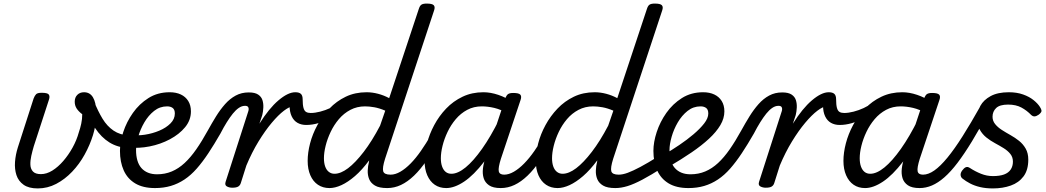

<svg xmlns="http://www.w3.org/2000/svg" viewBox="-20 -1035 5852 1074"><path d="M191 19Q141 19 112 -1.5Q83 -22 72 -55.5Q61 -89 64 -129.5Q67 -170 80 -211L168 -484Q174 -500 182 -508Q190 -516 213 -516Q246 -516 253 -506Q260 -496 254 -478L169 -217Q161 -190 155 -163Q149 -136 150 -113Q151 -90 164.5 -75.5Q178 -61 209 -61Q241 -61 273 -81Q305 -101 334 -134.5Q363 -168 386 -209.5Q409 -251 421 -295Q429 -318 434.5 -343.5Q440 -369 440 -396Q419 -412 408.5 -428.5Q398 -445 398 -466Q398 -490 412.5 -504.5Q427 -519 450 -519Q483 -519 500 -490.5Q517 -462 518 -413Q519 -392 517.5 -370Q516 -348 511.5 -325Q507 -302 500 -279Q483 -224 453.5 -170.5Q424 -117 383.5 -74.5Q343 -32 294.5 -6.5Q246 19 191 19Z M698 -207Q638 -210 592.5 -238Q547 -266 512 -318.5Q477 -371 449 -447Q442 -467 454 -478.5Q466 -490 482.5 -488.5Q499 -487 506 -468Q528 -413 553.5 -371Q579 -329 615 -304.5Q651 -280 702 -277Q712 -276 717 -265Q722 -254 721.5 -240Q721 -226 715 -216Q709 -206 698 -207Z M711 -281Q748 -275 790.5 -281.5Q833 -288 871 -304Q909 -320 933.5 -344.5Q958 -369 958 -400Q958 -422 946 -431Q934 -440 915 -440Q874 -440 842 -414.5Q810 -389 787.5 -350.5Q765 -312 753 -270Q741 -228 741 -196Q741 -163 748.5 -137.5Q756 -112 771 -95Q786 -78 808 -69Q830 -60 859 -60Q873 -60 878.5 -48.5Q884 -37 882 -21.5Q880 -6 871 5.5Q862 17 847 17Q780 17 736.5 -9Q693 -35 672 -82Q651 -129 651 -191Q651 -240 669.5 -296.5Q688 -353 723.5 -403.5Q759 -454 810.5 -486.5Q862 -519 929 -519Q965 -519 991.5 -506.5Q1018 -494 1033 -470Q1048 -446 1048 -412Q1048 -363 1015.5 -323.5Q983 -284 930.5 -256Q878 -228 817 -216Q756 -204 699 -210Z M847 17Q828 17 820.5 5.5Q813 -6 815 -21.5Q817 -37 828 -48.5Q839 -60 858 -60Q903 -60 941 -76Q979 -92 1012.5 -123Q1046 -154 1078 -200Q1110 -246 1143 -306Q1165 -346 1188.5 -384Q1212 -422 1239 -452.5Q1266 -483 1298.5 -500.5Q1331 -518 1371 -518Q1381 -518 1384 -506.5Q1387 -495 1384 -480.5Q1381 -466 1372.5 -454.5Q1364 -443 1350 -443Q1333 -443 1316 -431.5Q1299 -420 1282.5 -399.5Q1266 -379 1248.5 -351Q1231 -323 1213 -288Q1178 -227 1145.5 -178Q1113 -129 1080.5 -92Q1048 -55 1012 -31Q976 -7 935.5 5Q895 17 847 17Z M1279 15Q1263 15 1249.5 8Q1236 1 1242 -18L1369 -413Q1373 -426 1369 -434.5Q1365 -443 1352 -443Q1339 -443 1334 -454.5Q1329 -466 1331.5 -480.5Q1334 -495 1344 -506.5Q1354 -518 1372 -518Q1406 -518 1424 -506Q1442 -494 1448 -475Q1454 -456 1453 -433.5Q1452 -411 1447 -391L1431 -343Q1458 -386 1484.5 -418.5Q1511 -451 1537.5 -473.5Q1564 -496 1587.5 -507.5Q1611 -519 1632 -519Q1651 -519 1658 -507Q1665 -495 1662.5 -479Q1660 -463 1648.5 -451Q1637 -439 1617 -439Q1599 -439 1568 -415.5Q1537 -392 1500 -348Q1463 -304 1426 -243.5Q1389 -183 1358 -109L1327 -11Q1323 2 1312.5 8.5Q1302 15 1279 15Z M1693 -336Q1665 -336 1644 -348Q1623 -360 1611.5 -384.5Q1600 -409 1600 -443L1632 -519Q1653 -519 1663 -510Q1673 -501 1673 -479Q1673 -449 1677.5 -432Q1682 -415 1692 -409Q1702 -403 1718 -403Q1742 -403 1771 -410.5Q1800 -418 1827 -430.5Q1854 -443 1873 -458Q1882 -466 1889 -459.5Q1896 -453 1898 -441.5Q1900 -430 1892 -423Q1863 -395 1829 -375.5Q1795 -356 1760.5 -346Q1726 -336 1693 -336Z M1823 17Q1786 17 1758.5 -1.5Q1731 -20 1716 -54.5Q1701 -89 1701 -135Q1701 -181 1714.5 -233Q1728 -285 1755.5 -335.5Q1783 -386 1822.5 -427.5Q1862 -469 1914 -494Q1966 -519 2031 -519Q2062 -519 2094.5 -510.5Q2127 -502 2157 -486L2322 -983Q2328 -1003 2337.5 -1009Q2347 -1015 2367 -1015Q2398 -1015 2406.5 -1005.5Q2415 -996 2408 -976L2134 -147Q2118 -96 2123.5 -77Q2129 -58 2165 -58Q2175 -58 2179.5 -46.5Q2184 -35 2182.5 -20.5Q2181 -6 2172 5.5Q2163 17 2146 17Q2101 17 2077.5 3Q2054 -11 2045 -33Q2036 -55 2037 -81Q2038 -107 2044 -130L2045 -138Q2005 -84 1965.5 -50Q1926 -16 1890 0.5Q1854 17 1823 17ZM1851 -63Q1886 -63 1927 -94Q1968 -125 2014.5 -185.5Q2061 -246 2106 -332L2135 -416Q2102 -430 2074 -435Q2046 -440 2022 -440Q1977 -440 1940 -420.5Q1903 -401 1875.5 -368.5Q1848 -336 1829.5 -297Q1811 -258 1801.5 -219.5Q1792 -181 1792 -150Q1792 -123 1799 -103.5Q1806 -84 1819.5 -73.5Q1833 -63 1851 -63Z M2146 17Q2132 17 2125 5.5Q2118 -6 2120 -20.5Q2122 -35 2133 -46.5Q2144 -58 2165 -58Q2191 -58 2219.5 -74.5Q2248 -91 2277 -120.5Q2306 -150 2334.5 -191Q2363 -232 2391 -280Q2398 -294 2411.5 -292.5Q2425 -291 2434 -280.5Q2443 -270 2436 -257Q2402 -190 2367 -138.5Q2332 -87 2296 -52.5Q2260 -18 2223 -0.5Q2186 17 2146 17Z M2476 17Q2439 17 2412 -1.5Q2385 -20 2370 -54.5Q2355 -89 2355 -135Q2355 -181 2368.5 -233Q2382 -285 2409 -335.5Q2436 -386 2475.5 -427.5Q2515 -469 2567.5 -494Q2620 -519 2684 -519Q2724 -519 2767 -504.5Q2810 -490 2844 -466L2828 -397Q2781 -423 2744.5 -431.5Q2708 -440 2675 -440Q2630 -440 2593.5 -420.5Q2557 -401 2529.5 -368.5Q2502 -336 2483.5 -297Q2465 -258 2455.5 -219.5Q2446 -181 2446 -150Q2446 -123 2453 -103.5Q2460 -84 2473 -73.5Q2486 -63 2505 -63Q2541 -63 2584.5 -98.5Q2628 -134 2676.5 -202.5Q2725 -271 2773 -368L2805 -328Q2747 -207 2688.5 -131Q2630 -55 2576 -19Q2522 17 2476 17ZM2781 17Q2738 17 2715.5 1.5Q2693 -14 2685.5 -38.5Q2678 -63 2681.5 -92.5Q2685 -122 2695 -149L2806 -483Q2813 -503 2822.5 -509Q2832 -515 2851 -515Q2882 -515 2890.5 -505.5Q2899 -496 2892 -476L2782 -147Q2766 -96 2770 -77Q2774 -58 2800 -58Q2814 -58 2820.5 -46.5Q2827 -35 2825 -20.5Q2823 -6 2812.5 5.5Q2802 17 2781 17Z M2781 17Q2767 17 2760 5.5Q2753 -6 2755 -20.5Q2757 -35 2768 -46.5Q2779 -58 2800 -58Q2826 -58 2854.5 -74.5Q2883 -91 2912 -120.5Q2941 -150 2969.5 -191Q2998 -232 3026 -280Q3033 -294 3046.5 -292.5Q3060 -291 3069 -280.5Q3078 -270 3071 -257Q3037 -190 3002 -138.5Q2967 -87 2931 -52.5Q2895 -18 2858 -0.5Q2821 17 2781 17Z M3099 17Q3062 17 3034.5 -1.5Q3007 -20 2992 -54.5Q2977 -89 2977 -135Q2977 -181 2990.5 -233Q3004 -285 3031.5 -335.5Q3059 -386 3098.5 -427.5Q3138 -469 3190 -494Q3242 -519 3307 -519Q3338 -519 3370.5 -510.5Q3403 -502 3433 -486L3598 -983Q3604 -1003 3613.5 -1009Q3623 -1015 3643 -1015Q3674 -1015 3682.5 -1005.5Q3691 -996 3684 -976L3410 -147Q3394 -96 3399.5 -77Q3405 -58 3441 -58Q3451 -58 3455.5 -46.5Q3460 -35 3458.5 -20.5Q3457 -6 3448 5.5Q3439 17 3422 17Q3377 17 3353.5 3Q3330 -11 3321 -33Q3312 -55 3313 -81Q3314 -107 3320 -130L3321 -138Q3281 -84 3241.5 -50Q3202 -16 3166 0.5Q3130 17 3099 17ZM3127 -63Q3162 -63 3203 -94Q3244 -125 3290.5 -185.5Q3337 -246 3382 -332L3411 -416Q3378 -430 3350 -435Q3322 -440 3298 -440Q3253 -440 3216 -420.5Q3179 -401 3151.5 -368.5Q3124 -336 3105.5 -297Q3087 -258 3077.5 -219.5Q3068 -181 3068 -150Q3068 -123 3075 -103.5Q3082 -84 3095.5 -73.5Q3109 -63 3127 -63Z M3422 17Q3408 17 3401 5.5Q3394 -6 3396 -20.5Q3398 -35 3409 -46.5Q3420 -58 3441 -58Q3463 -58 3491.5 -68.5Q3520 -79 3561.5 -101Q3603 -123 3662 -160Q3675 -168 3686 -163.5Q3697 -159 3702 -147Q3707 -135 3704.5 -121Q3702 -107 3688 -98Q3622 -56 3574 -30.5Q3526 -5 3490 6Q3454 17 3422 17Z M3696 -171Q3737 -195 3780 -224Q3823 -253 3859.5 -284Q3896 -315 3919 -344.5Q3942 -374 3942 -400Q3942 -422 3930 -431Q3918 -440 3899 -440Q3858 -440 3826 -414.5Q3794 -389 3771.5 -350.5Q3749 -312 3737 -270Q3725 -228 3725 -196Q3725 -163 3732.5 -137.5Q3740 -112 3755 -95Q3770 -78 3792 -69Q3814 -60 3843 -60Q3857 -60 3862.5 -48.5Q3868 -37 3866 -21.5Q3864 -6 3855 5.5Q3846 17 3831 17Q3764 17 3720.5 -9Q3677 -35 3656 -82Q3635 -129 3635 -191Q3635 -240 3653.5 -296.5Q3672 -353 3707.5 -403.5Q3743 -454 3794.5 -486.5Q3846 -519 3913 -519Q3949 -519 3975.5 -506.5Q4002 -494 4017 -470Q4032 -446 4032 -412Q4032 -373 4009.5 -335Q3987 -297 3946 -259Q3905 -221 3848.5 -182.5Q3792 -144 3724 -104Z M3831 17Q3812 17 3804.5 5.5Q3797 -6 3799 -21.5Q3801 -37 3812 -48.5Q3823 -60 3842 -60Q3887 -60 3925 -76Q3963 -92 3996.5 -123Q4030 -154 4062 -200Q4094 -246 4127 -306Q4149 -346 4172.5 -384Q4196 -422 4223 -452.5Q4250 -483 4282.5 -500.5Q4315 -518 4355 -518Q4365 -518 4368 -506.5Q4371 -495 4368 -480.5Q4365 -466 4356.5 -454.5Q4348 -443 4334 -443Q4317 -443 4300 -431.5Q4283 -420 4266.5 -399.5Q4250 -379 4232.5 -351Q4215 -323 4197 -288Q4162 -227 4129.5 -178Q4097 -129 4064.5 -92Q4032 -55 3996 -31Q3960 -7 3919.5 5Q3879 17 3831 17Z M4263 15Q4247 15 4233.5 8Q4220 1 4226 -18L4353 -413Q4357 -426 4353 -434.5Q4349 -443 4336 -443Q4323 -443 4318 -454.5Q4313 -466 4315.5 -480.5Q4318 -495 4328 -506.5Q4338 -518 4356 -518Q4390 -518 4408 -506Q4426 -494 4432 -475Q4438 -456 4437 -433.5Q4436 -411 4431 -391L4415 -343Q4442 -386 4468.5 -418.5Q4495 -451 4521.5 -473.5Q4548 -496 4571.5 -507.5Q4595 -519 4616 -519Q4635 -519 4642 -507Q4649 -495 4646.5 -479Q4644 -463 4632.5 -451Q4621 -439 4601 -439Q4583 -439 4552 -415.5Q4521 -392 4484 -348Q4447 -304 4410 -243.5Q4373 -183 4342 -109L4311 -11Q4307 2 4296.5 8.5Q4286 15 4263 15Z M4677 -336Q4649 -336 4628 -348Q4607 -360 4595.5 -384.5Q4584 -409 4584 -443L4616 -519Q4637 -519 4647 -510Q4657 -501 4657 -479Q4657 -449 4661.5 -432Q4666 -415 4676 -409Q4686 -403 4702 -403Q4726 -403 4755 -410.5Q4784 -418 4811 -430.5Q4838 -443 4857 -458Q4866 -466 4873 -459.5Q4880 -453 4882 -441.5Q4884 -430 4876 -423Q4847 -395 4813 -375.5Q4779 -356 4744.5 -346Q4710 -336 4677 -336Z M4819 17Q4782 17 4755 -1.5Q4728 -20 4713 -54.5Q4698 -89 4698 -135Q4698 -181 4711.5 -233Q4725 -285 4752 -335.5Q4779 -386 4818.5 -427.5Q4858 -469 4910.5 -494Q4963 -519 5027 -519Q5067 -519 5110 -504.5Q5153 -490 5187 -466L5171 -397Q5124 -423 5087.5 -431.5Q5051 -440 5018 -440Q4973 -440 4936.5 -420.5Q4900 -401 4872.5 -368.5Q4845 -336 4826.5 -297Q4808 -258 4798.5 -219.5Q4789 -181 4789 -150Q4789 -123 4796 -103.5Q4803 -84 4816 -73.5Q4829 -63 4848 -63Q4884 -63 4927.5 -98.5Q4971 -134 5019.5 -202.5Q5068 -271 5116 -368L5148 -328Q5090 -207 5031.5 -131Q4973 -55 4919 -19Q4865 17 4819 17ZM5124 17Q5081 17 5058.5 1.5Q5036 -14 5028.5 -38.5Q5021 -63 5024.5 -92.5Q5028 -122 5038 -149L5149 -483Q5156 -503 5165.5 -509Q5175 -515 5194 -515Q5225 -515 5233.5 -505.5Q5242 -496 5235 -476L5125 -147Q5109 -96 5113 -77Q5117 -58 5143 -58Q5157 -58 5163.5 -46.5Q5170 -35 5168 -20.5Q5166 -6 5155.5 5.5Q5145 17 5124 17Z M5124 17Q5110 17 5104 5.5Q5098 -6 5100.5 -20.5Q5103 -35 5113.5 -46.5Q5124 -58 5143 -58Q5173 -58 5206.5 -81.5Q5240 -105 5279.5 -153Q5319 -201 5364.5 -273Q5410 -345 5464 -441Q5472 -457 5486 -453.5Q5500 -450 5509 -436.5Q5518 -423 5510 -409Q5460 -315 5417 -244.5Q5374 -174 5336 -124Q5298 -74 5262.5 -43Q5227 -12 5193 2.5Q5159 17 5124 17Z M5534 19Q5494 19 5462.5 11.5Q5431 4 5407 -8.5Q5383 -21 5364 -36Q5355 -43 5353.5 -55Q5352 -67 5362 -81Q5372 -95 5382.5 -99.5Q5393 -104 5406 -95Q5435 -76 5467.5 -63Q5500 -50 5534 -50Q5572 -50 5596.5 -59Q5621 -68 5633.5 -86.5Q5646 -105 5646 -131Q5646 -156 5631.5 -174Q5617 -192 5594.5 -206Q5572 -220 5546 -234Q5520 -248 5497.5 -266Q5475 -284 5460.5 -310Q5446 -336 5446 -373Q5446 -410 5464 -443Q5482 -476 5521.5 -497.5Q5561 -519 5623 -519Q5668 -519 5703 -506.5Q5738 -494 5761.5 -475Q5785 -456 5797 -437Q5805 -425 5806 -416Q5807 -407 5791 -394Q5778 -385 5768 -384Q5758 -383 5748 -392Q5724 -417 5693.5 -433.5Q5663 -450 5619 -450Q5572 -450 5552 -430.5Q5532 -411 5532 -382Q5532 -359 5546.5 -341Q5561 -323 5583.5 -308.5Q5606 -294 5632 -279.5Q5658 -265 5680.5 -247Q5703 -229 5717.5 -203.5Q5732 -178 5732 -142Q5732 -84 5705.5 -48.5Q5679 -13 5634 3Q5589 19 5534 19Z"/></svg>

Font: Playwrite AU VIC
Style: Regular
Weight: 400
Designer: Veronika Burian, José Scaglione
Foundry: TypeTogether
Version: Version 1.002